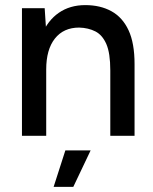

<svg xmlns="http://www.w3.org/2000/svg" viewBox="-20 -532 601 752"><path d="M66 0V-500H155L161 -408V0ZM412 0V-256H507V0ZM412 -256Q412 -324 396.5 -359.5Q381 -395 353.5 -409Q326 -423 290 -424Q229 -424 195 -381Q161 -338 161 -260H120Q120 -339 143.5 -395.5Q167 -452 210.5 -482Q254 -512 314 -512Q373 -512 416.5 -488Q460 -464 483.5 -413.5Q507 -363 507 -281V-256ZM190 200 236 57H335L267 200Z"/></svg>

Font: Figtree Light Medium
Style: Regular
Weight: 500
Version: Version 2.001;gftools[0.9.30]